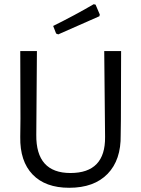

<svg xmlns="http://www.w3.org/2000/svg" viewBox="-20 -883 666 910"><path d="M552 -243 553 -315 554 -641H474L478 -234C479.3 -120 424.7 -63 314 -63C204.7 -63 150.7 -123.3 152 -244L155 -641H76L77 -321L76 -234C74.7 -157.3 94.2 -98 134.5 -56C174.8 -14 232.7 7 308 7C386.7 7 447.3 -15 490 -59C532.7 -103 553.3 -164.3 552 -243ZM453 -814 433 -861 424 -863C364.7 -828.3 300.7 -794 232 -760L246 -724L256 -720L451 -806Z"/></svg>

Font: Alegreya Sans SC
Style: Regular
Weight: 400
Designer: Juan Pablo del Peral
Foundry: Huerta Tipografica
Version: Version 1.000;PS 001.000;hotconv 1.0.70;makeotf.lib2.5.58329